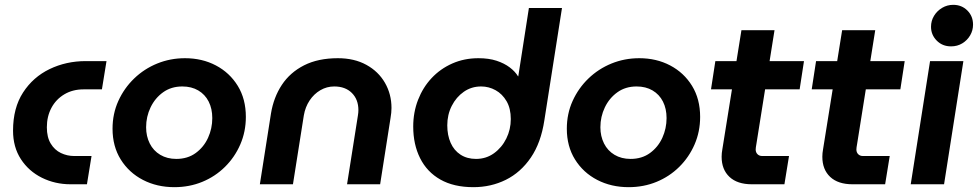

<svg xmlns="http://www.w3.org/2000/svg" viewBox="-20 -763 4049 795"><path d="M272 0Q208 0 153.5 -27Q99 -54 66.5 -104Q34 -154 34 -222Q34 -316 75.5 -380Q117 -444 185.5 -477Q254 -510 335 -510H421L402 -393H326Q281 -393 246.5 -372.5Q212 -352 193 -316.5Q174 -281 174 -236Q174 -195 190 -168.5Q206 -142 232 -129.5Q258 -117 287 -117H359L340 0Z M702 12Q630 12 572 -18Q514 -48 480 -102.5Q446 -157 446 -230Q446 -292 470 -345Q494 -398 535.5 -438Q577 -478 631 -500Q685 -522 746 -522Q817 -522 874 -492Q931 -462 964.5 -407.5Q998 -353 998 -279Q998 -218 975 -165Q952 -112 911.5 -72Q871 -32 817.5 -10Q764 12 702 12ZM710 -105Q757 -105 790.5 -129.5Q824 -154 841.5 -192.5Q859 -231 859 -274Q859 -313 844 -342.5Q829 -372 801 -388.5Q773 -405 735 -405Q689 -405 655.5 -381Q622 -357 603.5 -318.5Q585 -280 585 -236Q585 -199 600 -169Q615 -139 643.5 -122Q672 -105 710 -105Z M1056 0 1102 -293Q1113 -360 1147 -411.5Q1181 -463 1239 -492.5Q1297 -522 1379 -522Q1447 -522 1497 -494.5Q1547 -467 1574 -420Q1601 -373 1601 -316Q1601 -307 1600 -296Q1599 -285 1597 -274L1554 0H1417L1462 -285Q1463 -291 1463.5 -296.5Q1464 -302 1464 -307Q1464 -351 1437 -378Q1410 -405 1364 -405Q1333 -405 1306.5 -389.5Q1280 -374 1262 -347Q1244 -320 1238 -285L1193 0Z M1940 12Q1859 12 1803.5 -19.5Q1748 -51 1719.5 -108Q1691 -165 1691 -239Q1691 -298 1711 -349.5Q1731 -401 1767 -439.5Q1803 -478 1852.5 -500Q1902 -522 1961 -522Q2004 -522 2036 -511.5Q2068 -501 2090.5 -484Q2113 -467 2125 -447H2126L2170 -730H2307L2234 -265Q2220 -172 2178 -110.5Q2136 -49 2074.5 -18.5Q2013 12 1940 12ZM1951 -105Q1993 -105 2025.5 -128.5Q2058 -152 2076.5 -189.5Q2095 -227 2095 -270Q2095 -314 2077.5 -344Q2060 -374 2032 -389.5Q2004 -405 1972 -405Q1932 -405 1900.5 -383Q1869 -361 1850.5 -324.5Q1832 -288 1832 -244Q1832 -203 1846 -171.5Q1860 -140 1887 -122.5Q1914 -105 1951 -105Z M2583 12Q2511 12 2453 -18Q2395 -48 2361 -102.5Q2327 -157 2327 -230Q2327 -292 2351 -345Q2375 -398 2416.5 -438Q2458 -478 2512 -500Q2566 -522 2627 -522Q2698 -522 2755 -492Q2812 -462 2845.5 -407.5Q2879 -353 2879 -279Q2879 -218 2856 -165Q2833 -112 2792.5 -72Q2752 -32 2698.5 -10Q2645 12 2583 12ZM2591 -105Q2638 -105 2671.5 -129.5Q2705 -154 2722.5 -192.5Q2740 -231 2740 -274Q2740 -313 2725 -342.5Q2710 -372 2682 -388.5Q2654 -405 2616 -405Q2570 -405 2536.5 -381Q2503 -357 2484.5 -318.5Q2466 -280 2466 -236Q2466 -199 2481 -169Q2496 -139 2524.5 -122Q2553 -105 2591 -105Z M3093 0Q3033 0 3000.5 -30.5Q2968 -61 2968 -114Q2968 -129 2971 -145L3050 -638H3187L3112 -167Q3109 -151 3109 -144Q3109 -132 3116.5 -124.5Q3124 -117 3136 -117H3247L3228 0ZM2924 -393 2942 -510H3309L3291 -393Z M3510 0Q3450 0 3417.5 -30.5Q3385 -61 3385 -114Q3385 -129 3388 -145L3467 -638H3604L3529 -167Q3526 -151 3526 -144Q3526 -132 3533.5 -124.5Q3541 -117 3553 -117H3664L3645 0ZM3341 -393 3359 -510H3726L3708 -393Z M3751 0 3831 -510H3969L3889 0ZM3918 -571Q3882 -571 3858.5 -595Q3835 -619 3835 -652Q3835 -677 3847.5 -697.5Q3860 -718 3881 -730.5Q3902 -743 3927 -743Q3962 -743 3985.5 -719.5Q4009 -696 4009 -661Q4009 -637 3997 -616.5Q3985 -596 3964.5 -583.5Q3944 -571 3918 -571Z"/></svg>

Font: MuseoModerno SemiBold
Style: Italic
Weight: 600
Italic angle: -9°
Designer: Pablo Cosgaya, Héctor Gatti, Marcela Romero, and the Authors of The MuseoModerno Project.
Foundry: Omnibus-Type Team
Version: Version 1.003